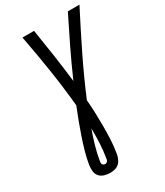

<svg xmlns="http://www.w3.org/2000/svg" viewBox="-231 -826 970 1132"><g transform="rotate(-30 254.5 -260.0)"><path d="M172 215Q151 215 131.5 209Q112 203 99.5 188.5Q87 174 85 153.5Q83 133 86 112Q93 69 105.5 25.5Q118 -18 132.5 -60.5Q147 -103 163 -145.5Q179 -188 196 -230Q184 -358 164.5 -484Q145 -610 121 -735H200Q215 -643 228.5 -550Q242 -457 253 -363Q294 -457 339 -550Q384 -643 430 -735H509Q444 -609 381.5 -481.5Q319 -354 265 -225Q269 -180 270.5 -135.5Q272 -91 272 -46Q272 -1 270 44.5Q268 90 260 136Q258 151 251.5 167Q245 183 233 194.5Q221 206 204.5 210.5Q188 215 172 215ZM172 155Q176 155 180.5 152.5Q185 150 187.5 146.5Q190 143 191.5 138.5Q193 134 193 130Q201 80 203.5 30.5Q206 -19 205 -68Q188 -21 174 27.5Q160 76 152 125Q151 130 151 135.5Q151 141 153.5 145.5Q156 150 161 152.5Q166 155 172 155Z"/></g></svg>

Font: Iosevka Curly
Style: Italic
Weight: 400
Italic angle: -9°
Monospace: yes
Designer: Belleve Invis
Foundry: Belleve Invis
Version: Version 22.1.2; ttfautohint (v1.8.4)